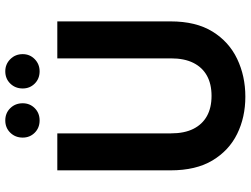

<svg xmlns="http://www.w3.org/2000/svg" viewBox="-131 -806 949 727"><g transform="rotate(-90 343.5 -442.5)"><path d="M341 12Q263 12 200 -19Q137 -50 99.5 -112.5Q62 -175 62 -271V-700H202V-270Q202 -219 219 -185Q236 -151 267.5 -133.5Q299 -116 344 -116Q389 -116 420.5 -133.5Q452 -151 469 -185Q486 -219 486 -270V-700H626V-271Q626 -175 587.5 -112.5Q549 -50 484 -19Q419 12 341 12ZM251 -767Q223 -767 204.5 -785.5Q186 -804 186 -831Q186 -859 204.5 -878Q223 -897 251 -897Q279 -897 297.5 -878Q316 -859 316 -831Q316 -804 297.5 -785.5Q279 -767 251 -767ZM437 -767Q409 -767 390.5 -785.5Q372 -804 372 -831Q372 -859 390.5 -878Q409 -897 437 -897Q464 -897 483 -878Q502 -859 502 -831Q502 -804 483 -785.5Q464 -767 437 -767Z"/></g></svg>

Font: DM Sans 20pt ExtraBold
Style: Regular
Weight: 800
Version: Version 4.004;gftools[0.9.30]